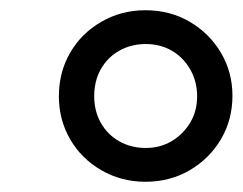

<svg xmlns="http://www.w3.org/2000/svg" viewBox="-20 -728 474 375"><path d="M264 -373Q217 -373 178 -395.5Q139 -418 117 -456Q95 -494 95 -540Q95 -587 117 -625Q139 -663 178 -685.5Q217 -708 264 -708Q312 -708 350.5 -685.5Q389 -663 411.5 -625Q434 -587 434 -541Q434 -494 411.5 -456Q389 -418 350.5 -395.5Q312 -373 264 -373ZM265 -439Q293 -439 315.5 -452.5Q338 -466 351.5 -488.5Q365 -511 365 -540Q365 -569 351.5 -592.5Q338 -616 315.5 -629Q293 -642 265 -642Q236 -642 213 -629Q190 -616 177 -593Q164 -570 164 -540Q164 -511 177 -488Q190 -465 213 -452Q236 -439 265 -439Z"/></svg>

Font: Montserrat Thin SemiBold
Style: Italic
Weight: 600
Italic angle: -11.3°
Version: Version 9.000